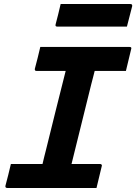

<svg xmlns="http://www.w3.org/2000/svg" viewBox="-20 -933 676 953"><path d="M459 0H16Q5 0 7 -11Q15 -40 21 -65Q27 -90 34 -119H191Q195 -135 199.5 -154.5Q204 -174 208 -188Q232 -285 256.5 -384Q281 -483 306 -581H161Q151 -581 153 -592Q161 -621 167 -646Q173 -671 180 -700H623Q635 -700 631 -689Q624 -660 618 -635Q612 -610 605 -581H450Q446 -566 441.5 -547.5Q437 -529 433 -515Q409 -417 384 -317Q359 -217 335 -119H477Q482 -119 484.5 -115.5Q487 -112 485 -108Q478 -79 472 -54Q466 -29 459 0ZM281 -913H627Q638 -913 636 -902Q629 -876 623 -851.5Q617 -827 610 -801H264Q253 -801 256 -812Q263 -838 269 -862.5Q275 -887 281 -913Z"/></svg>

Font: Recursive Mn Lnr St
Style: Bold Italic
Weight: 700
Italic angle: -15°
Monospace: yes
Version: Version 1.079;hotconv 1.0.112;makeotfexe 2.5.65598; ttfautoh